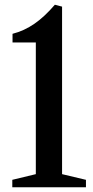

<svg xmlns="http://www.w3.org/2000/svg" viewBox="-20 -792 392 812"><path d="M32 0H343.5V-31.5L242.5 -55.5V-764L212 -772C154.5 -705 99.5 -666 33 -649V-612.5H131.5V-55.5L32 -31.5Z"/></svg>

Font: Libre Caslon Condensed SemiBold
Style: Regular
Weight: 600
Designer: Pablo Impallari, Rodrigo Fuenzalida, Katja Schimmel, Ertekin Erdin
Foundry: Pablo Impallari, Rodrigo Fuenzalida
Version: Version 2.000;gftools[0.9.33]